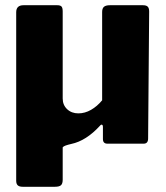

<svg xmlns="http://www.w3.org/2000/svg" viewBox="-20 -550 637 735"><path d="M371 -166V-504Q371 -518 378 -524Q385 -530 401 -530H527Q540 -530 545.5 -524.5Q551 -519 551 -506L547 -20Q547 0 530 0H391Q374 0 374 -18V-65Q374 -71 370.5 -72.5Q367 -74 363 -69Q310 -11 253 1Q240 4 231.5 7Q223 10 220 14V138Q220 153 213.5 159Q207 165 190 165H67Q54 165 48 159.5Q42 154 42 142V-503Q42 -530 70 -530H199Q211 -530 215.5 -525Q220 -520 220 -506V-173Q220 -148 237 -132Q254 -116 280 -116Q305 -116 328.5 -129.5Q352 -143 371 -166Z"/></svg>

Font: Libre Franklin ExtraBold
Style: Regular
Weight: 800
Designer: Pablo Impallari, Rodrigo Fuenzalida
Foundry: Impallari Type
Version: Version 1.002; ttfautohint (v1.5)